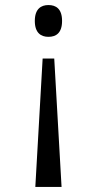

<svg xmlns="http://www.w3.org/2000/svg" viewBox="-20 -561 361 761"><path d="M172 -541C143 -541 118 -526 118 -478C118 -430 143 -415 172 -415C202 -415 226 -430 226 -478C226 -526 202 -541 172 -541ZM195 -329H149L120 180H224Z"/></svg>

Font: Noto Serif Bengali Condensed
Style: Regular
Weight: 400
Width: 3
Designer: Juan Bruce, Universal Thirst, Indian Type Foundry and the Monotype Design Team.
Foundry: Monotype Imaging Inc.
Version: Version 2.003